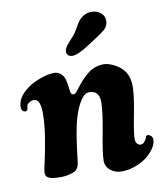

<svg xmlns="http://www.w3.org/2000/svg" viewBox="-84 -785 749 883"><g transform="rotate(-10 291.0 -343.5)"><path d="M371.6 -574.2Q310.1 -532.7 282.2 -532.7Q269.5 -532.7 262.2 -539.8Q254.9 -546.9 255.9 -557.6Q255.9 -560.5 256.6 -563.5Q257.3 -566.4 258.8 -569.8Q260.3 -573.2 261.5 -575.7Q262.7 -578.1 265.6 -582Q268.6 -585.9 270.3 -588.1Q272 -590.3 276.1 -595.2Q280.3 -600.1 282.2 -602.3Q284.2 -604.5 289.6 -610.4Q294.9 -616.2 297.4 -618.7Q311 -633.3 323.2 -656Q335.4 -678.7 341.3 -685.5Q367.2 -716.8 402.3 -716.8Q429.2 -716.8 446.8 -701.2Q464.4 -685.5 462.9 -661.6Q461.4 -640.1 445.3 -625Q437.5 -618.2 427 -610.8Q416.5 -603.5 399.2 -592.3Q381.8 -581.1 371.6 -574.2ZM416 -469.7Q437.5 -469.7 465.3 -455.3Q493.2 -440.9 507.8 -421.4Q530.3 -393.1 530.3 -345.7Q530.3 -304.2 513.7 -218.8Q497.1 -133.3 497.1 -106Q497.1 -93.3 503.2 -85.4Q509.3 -77.6 518.1 -76.2Q528.3 -74.7 537.1 -84Q545.9 -93.3 549.3 -104.5Q552.7 -115.7 562.5 -113.3Q565.4 -112.8 570.3 -109.9Q581.5 -103 581.5 -89.4Q581.5 -54.7 538.1 -16.1Q515.6 3.9 481.4 17.1Q447.3 30.3 413.6 30.3Q382.8 30.3 361.1 12.5Q339.4 -5.4 339.4 -33.2Q339.4 -65.4 357.4 -160.6Q375.5 -255.9 375.5 -300.8Q375.5 -354.5 328.1 -354.5Q307.1 -354.5 288.3 -326.2Q269.5 -297.9 255.4 -251.5Q236.8 -192.4 221.2 -49.3Q217.3 -14.6 196.3 -5.4Q189 -1.5 171.1 2.9Q153.3 7.3 135.7 7.3Q92.3 7.3 80.6 1Q62 -5.4 62 -25.4Q62 -34.7 72 -78.1Q82 -121.6 92 -182.9Q102.1 -244.1 102.1 -296.4Q102.1 -360.8 74.2 -362.8Q64.5 -364.7 52.7 -358.2Q41 -351.6 38.6 -345.2Q36.6 -338.4 35.6 -327.6Q33.2 -316.9 21.5 -318.8Q6.3 -322.3 6.3 -341.3Q6.3 -387.7 60.1 -426.3Q84.5 -444.3 121.8 -457.3Q159.2 -470.2 183.6 -470.2Q209 -470.2 225.1 -448.2Q230.5 -440.9 233.6 -429Q236.8 -417 239.5 -396.7Q242.2 -376.5 242.7 -373.5Q245.1 -357.4 255.9 -357.4Q258.3 -357.4 260.7 -358.2Q263.2 -358.9 265.4 -360.8Q267.6 -362.8 268.8 -364Q270 -365.2 272.2 -367.9Q274.4 -370.6 274.9 -371.1Q311.5 -420.9 343.3 -445.1Q375 -469.2 416 -469.7Z"/></g></svg>

Font: Cooper*
Style: Bold Italic
Weight: 700
Italic angle: -7°
Designer: Owen Earl
Foundry: indestructible type*
Version: Version 0.001